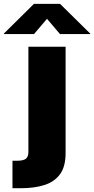

<svg xmlns="http://www.w3.org/2000/svg" viewBox="-101 -789 496 1013"><path d="M48.8 -542.5H245.1V18.6Q245.1 89.4 216.1 129.6Q187 169.9 133.8 187Q80.6 204.1 8.8 204.1H-35.2V59.1H-11.2Q23.4 59.1 36.1 48.1Q48.8 37.1 48.8 13.2ZM78.6 -609.4H-80.6V-611.8L78.1 -768.6H215.8L375 -611.8V-609.4H215.3L147 -689.9Z"/></svg>

Font: Inter 16pt Black
Style: Regular
Weight: 900
Version: Version 4.001;git-66647c0bb